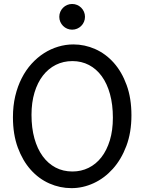

<svg xmlns="http://www.w3.org/2000/svg" viewBox="-20 -953 753 985"><path d="M654.3 -361.3Q654.3 -273.4 628.2 -204.1Q602.1 -134.8 558.8 -86.7Q515.6 -38.6 460.4 -13.2Q405.3 12.2 346.7 12.2Q287.6 12.2 233.4 -11.7Q179.2 -35.6 137.7 -82Q96.2 -128.4 71.3 -196Q46.4 -263.7 46.4 -351.6Q46.4 -410.2 58.3 -460.4Q70.3 -510.7 91.6 -552.2Q112.8 -593.8 142.1 -626Q171.4 -658.2 205.8 -680.2Q240.2 -702.1 278.6 -713.6Q316.9 -725.1 356.4 -725.1Q414.6 -725.1 468.5 -701.2Q522.5 -677.2 563.7 -630.9Q605 -584.5 629.6 -516.8Q654.3 -449.2 654.3 -361.3ZM559.1 -349.1Q559.1 -416.5 544.2 -470.5Q529.3 -524.4 502 -562Q474.6 -599.6 436.3 -619.6Q397.9 -639.6 351.6 -639.6Q305.2 -639.6 266.6 -620.4Q228 -601.1 200.2 -565.2Q172.4 -529.3 157 -478.3Q141.6 -427.2 141.6 -363.8Q141.6 -296.9 156.5 -243.2Q171.4 -189.5 199 -151.6Q226.6 -113.8 265.1 -93.5Q303.7 -73.2 351.6 -73.2Q396.5 -73.2 434.6 -92Q472.7 -110.8 500.2 -146.2Q527.8 -181.6 543.5 -232.9Q559.1 -284.2 559.1 -349.1ZM284.2 -866.7Q284.2 -880.4 289.3 -892.3Q294.4 -904.3 303.5 -913.3Q312.5 -922.4 324.5 -927.5Q336.4 -932.6 350.1 -932.6Q363.8 -932.6 375.7 -927.5Q387.7 -922.4 396.7 -913.3Q405.8 -904.3 410.9 -892.3Q416 -880.4 416 -866.7Q416 -853 410.9 -841.1Q405.8 -829.1 396.7 -820.1Q387.7 -811 375.7 -805.9Q363.8 -800.8 350.1 -800.8Q336.4 -800.8 324.5 -805.9Q312.5 -811 303.5 -820.1Q294.4 -829.1 289.3 -841.1Q284.2 -853 284.2 -866.7Z"/></svg>

Font: Andika FrenchTight
Style: Regular
Weight: 400
Designer: Victor Gaultney, Annie Olsen, Julie Remington, Don Collingsworth, Eric Hays, Becca Hirsbrunner
Foundry: SIL International
Version: Version 5.000 ; Dig1 Dig4Opn Dig7 LnSpcTght